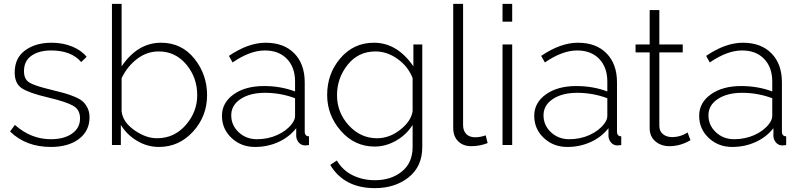

<svg xmlns="http://www.w3.org/2000/svg" viewBox="-20 -750 4138 993"><path d="M243 10Q114 10 32 -70L57 -104Q140 -30 243 -30Q311 -30 352.5 -59Q394 -88 394 -138Q394 -183 357.5 -203.5Q321 -224 228 -246Q130 -269 93 -293.5Q56 -318 56 -375Q56 -450 110 -489.5Q164 -529 247 -529Q306 -529 354 -509Q402 -489 428 -456L400 -429Q349 -489 244 -489Q182 -489 143 -462Q104 -435 104 -382Q104 -340 132 -323Q160 -306 240 -287Q285 -276 312 -268.5Q339 -261 367.5 -249Q396 -237 410 -223.5Q424 -210 433.5 -190Q443 -170 443 -143Q443 -73 388.5 -31.5Q334 10 243 10Z M802 10Q742 10 689 -21.5Q636 -53 605 -104V0H559V-730H609V-407Q692 -529 813 -529Q919 -529 985 -447Q1051 -365 1051 -258Q1051 -149 978.5 -69.5Q906 10 802 10ZM792 -35Q881 -35 940.5 -103Q1000 -171 1000 -258Q1000 -349 943.5 -416.5Q887 -484 801 -484Q739 -484 688.5 -445Q638 -406 609 -346V-174Q615 -119 674.5 -77Q734 -35 792 -35Z M1299 10Q1227 10 1177.5 -36.5Q1128 -83 1128 -151Q1128 -219 1188.5 -262Q1249 -305 1345 -305Q1432 -305 1506 -277V-328Q1506 -402 1464 -445.5Q1422 -489 1350 -489Q1273 -489 1183 -427L1164 -461Q1264 -529 1354 -529Q1448 -529 1502 -474Q1556 -419 1556 -324V-70Q1556 -45 1578 -45V0Q1566 2 1558 2Q1539 2 1526.5 -11.5Q1514 -25 1512 -44V-87Q1476 -41 1420 -15.5Q1364 10 1299 10ZM1309 -30Q1366 -30 1414.5 -52Q1463 -74 1490 -110Q1506 -131 1506 -150V-242Q1431 -270 1350 -270Q1273 -270 1224.5 -238Q1176 -206 1176 -154Q1176 -102 1214.5 -66Q1253 -30 1309 -30Z M1918 8Q1814 8 1743 -73Q1672 -154 1672 -259Q1672 -369 1740.5 -449Q1809 -529 1914 -529Q2034 -529 2118 -407V-520H2164V10Q2164 111 2093.5 167Q2023 223 1919 223Q1760 223 1688 103L1722 80Q1752 131 1804 156.5Q1856 182 1919 182Q2003 182 2058.5 137Q2114 92 2114 10V-104Q2082 -53 2028.5 -22.5Q1975 8 1918 8ZM1930 -35Q1994 -35 2050 -79Q2106 -123 2114 -175V-346Q2091 -406 2036.5 -445Q1982 -484 1922 -484Q1833 -484 1778 -415Q1723 -346 1723 -258Q1723 -168 1784 -101.5Q1845 -35 1930 -35Z M2324 -88V-730H2375V-103Q2375 -74 2391.5 -57Q2408 -40 2437 -40Q2464 -40 2492 -50L2502 -10Q2461 6 2417 6Q2375 6 2349.5 -19.5Q2324 -45 2324 -88Z M2629 0H2579V-520H2629ZM2629 -638H2579V-730H2629Z M2914 10Q2842 10 2792.5 -36.5Q2743 -83 2743 -151Q2743 -219 2803.5 -262Q2864 -305 2960 -305Q3047 -305 3121 -277V-328Q3121 -402 3079 -445.5Q3037 -489 2965 -489Q2888 -489 2798 -427L2779 -461Q2879 -529 2969 -529Q3063 -529 3117 -474Q3171 -419 3171 -324V-70Q3171 -45 3193 -45V0Q3181 2 3173 2Q3154 2 3141.5 -11.5Q3129 -25 3127 -44V-87Q3091 -41 3035 -15.5Q2979 10 2914 10ZM2924 -30Q2981 -30 3029.5 -52Q3078 -74 3105 -110Q3121 -131 3121 -150V-242Q3046 -270 2965 -270Q2888 -270 2839.5 -238Q2791 -206 2791 -154Q2791 -102 2829.5 -66Q2868 -30 2924 -30Z M3536 -65 3551 -25Q3499 6 3442 6Q3399 6 3369.5 -19Q3340 -44 3340 -87V-479H3267V-520H3340V-698H3390V-520H3511V-479H3390V-99Q3390 -71 3409 -56Q3428 -41 3455 -41Q3500 -41 3536 -65Z M3767 10Q3695 10 3645.5 -36.5Q3596 -83 3596 -151Q3596 -219 3656.5 -262Q3717 -305 3813 -305Q3900 -305 3974 -277V-328Q3974 -402 3932 -445.5Q3890 -489 3818 -489Q3741 -489 3651 -427L3632 -461Q3732 -529 3822 -529Q3916 -529 3970 -474Q4024 -419 4024 -324V-70Q4024 -45 4046 -45V0Q4034 2 4026 2Q4007 2 3994.5 -11.5Q3982 -25 3980 -44V-87Q3944 -41 3888 -15.5Q3832 10 3767 10ZM3777 -30Q3834 -30 3882.5 -52Q3931 -74 3958 -110Q3974 -131 3974 -150V-242Q3899 -270 3818 -270Q3741 -270 3692.5 -238Q3644 -206 3644 -154Q3644 -102 3682.5 -66Q3721 -30 3777 -30Z"/></svg>

Font: Raleway
Style: Light
Weight: 300
Designer: Matt McInerney, Pablo Impallari, Rodrigo Fuenzalida
Foundry: Matt McInerney, Pablo Impallari, Rodrigo Fuenzalida
Version: Version 3.000